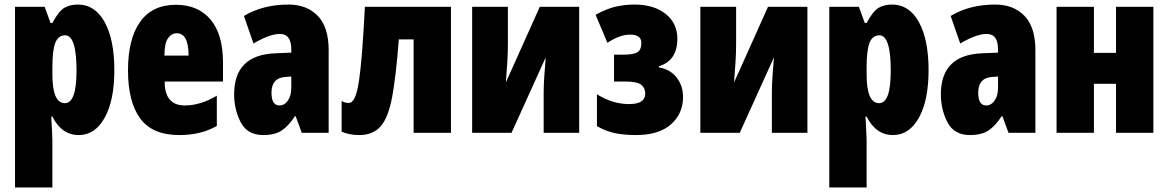

<svg xmlns="http://www.w3.org/2000/svg" viewBox="-20 -583 5133 843"><path d="M316 -273Q316 -130 265 -130Q210 -130 210 -256V-288Q210 -363 223 -395.5Q236 -428 266 -428Q316 -428 316 -273ZM210 -482H202L176 -553H46V240H210V35Q210 20 208.5 -6.5Q207 -33 205 -71H210Q251 10 326 10Q397 10 439.5 -66Q482 -142 482 -275Q482 -409 439.5 -486Q397 -563 322 -563Q286 -563 261.5 -548Q237 -533 210 -482Z M542 -274Q542 -136 595.5 -63Q649 10 767 10Q863 10 932 -30V-163Q861 -120 791 -120Q703 -120 703 -225H959V-310Q959 -432 904.5 -497Q850 -562 752 -562Q649 -562 595.5 -487.5Q542 -413 542 -274ZM808 -339H702Q702 -393 717.5 -415Q733 -437 756 -437Q808 -437 808 -339Z M1259 -198Q1259 -163 1244 -141.5Q1229 -120 1207 -120Q1172 -120 1172 -176Q1172 -240 1231 -245L1259 -247ZM1051 -513 1093 -392Q1164 -434 1209 -434Q1259 -434 1259 -366V-352L1189 -349Q1008 -342 1008 -169Q1008 -102 1037 -46Q1066 10 1136 10Q1187 10 1217.5 -10.5Q1248 -31 1275 -73H1278L1305 0H1423V-363Q1423 -464 1375 -513.5Q1327 -563 1247 -563Q1134 -563 1051 -513Z M1960 -553H1582Q1571 -329 1556.5 -230Q1542 -131 1512 -131Q1492 -131 1480 -140V-5Q1513 10 1557 10Q1618 10 1651.5 -28.5Q1685 -67 1702 -158.5Q1719 -250 1731 -410H1796V0H1960Z M2053 -553V0H2226L2376 -331Q2373 -290 2370 -251Q2367 -212 2367 -173V0H2523V-553H2350L2201 -221Q2205 -275 2207.5 -312.5Q2210 -350 2210 -392V-553Z M2595 -518 2647 -395Q2701 -431 2746 -431Q2796 -431 2796 -395Q2796 -364 2778.5 -353.5Q2761 -343 2717 -343H2676V-225H2727Q2777 -225 2795 -211Q2813 -197 2813 -172Q2813 -126 2742 -126Q2670 -126 2601 -169V-29Q2642 -6 2682 2Q2722 10 2772 10Q2873 10 2926 -37Q2979 -84 2979 -157Q2979 -207 2950.5 -243Q2922 -279 2873 -287V-292Q2954 -317 2954 -413Q2954 -481 2902.5 -522Q2851 -563 2766 -563Q2724 -563 2684 -554Q2644 -545 2595 -518Z M3055 -553V0H3228L3378 -331Q3375 -290 3372 -251Q3369 -212 3369 -173V0H3525V-553H3352L3203 -221Q3207 -275 3209.5 -312.5Q3212 -350 3212 -392V-553Z M3891 -273Q3891 -130 3840 -130Q3785 -130 3785 -256V-288Q3785 -363 3798 -395.5Q3811 -428 3841 -428Q3891 -428 3891 -273ZM3785 -482H3777L3751 -553H3621V240H3785V35Q3785 20 3783.5 -6.5Q3782 -33 3780 -71H3785Q3826 10 3901 10Q3972 10 4014.5 -66Q4057 -142 4057 -275Q4057 -409 4014.5 -486Q3972 -563 3897 -563Q3861 -563 3836.5 -548Q3812 -533 3785 -482Z M4362 -198Q4362 -163 4347 -141.5Q4332 -120 4310 -120Q4275 -120 4275 -176Q4275 -240 4334 -245L4362 -247ZM4154 -513 4196 -392Q4267 -434 4312 -434Q4362 -434 4362 -366V-352L4292 -349Q4111 -342 4111 -169Q4111 -102 4140 -46Q4169 10 4239 10Q4290 10 4320.5 -10.5Q4351 -31 4378 -73H4381L4408 0H4526V-363Q4526 -464 4478 -513.5Q4430 -563 4350 -563Q4237 -563 4154 -513Z M4619 -553V0H4783V-215H4880V0H5044V-553H4880V-351H4783V-553Z"/></svg>

Font: Noto Sans Display Condensed Black
Style: Regular
Weight: 900
Width: 3
Designer: Monotype Design team
Foundry: Monotype Imaging Inc.
Version: 1.000